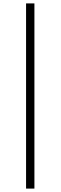

<svg xmlns="http://www.w3.org/2000/svg" viewBox="-20 -835 356 1127"><path d="M133 272H182V-815H133Z"/></svg>

Font: Source Han Serif CN
Style: Regular
Weight: 400
Designer: Ryoko NISHIZUKA 西塚涼子 (kana & ideographs); Frank Grießhammer (Latin, Greek & Cyrillic); Wenlong ZHANG 张文龙 (bopomofo); San
Foundry: Adobe
Version: Version 2.003;hotconv 1.1.1;makeotfexe 2.6.0